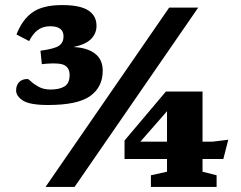

<svg xmlns="http://www.w3.org/2000/svg" viewBox="-20 -737 950 757"><path d="M159.5 0 647 -707H761.5L274 0ZM169.5 -323Q97.5 -323 70.5 -340.5Q43.5 -358 43.5 -380.5Q43.5 -400.5 55.2 -413Q67 -425.5 88.5 -425.5Q92.5 -425.5 103.2 -415.2Q114 -405 133 -394.5Q152 -384 179.5 -384Q214 -384 234.2 -396.2Q254.5 -408.5 254.5 -441.5Q254.5 -467.5 236.2 -478.8Q218 -490 165.5 -486L145 -484L139.5 -537Q195.5 -544.5 213 -557Q230.5 -569.5 230.5 -593.5Q230.5 -633.5 178 -633.5Q148.5 -633.5 128.5 -618.2Q108.5 -603 95 -575L45 -601Q67.5 -659.5 108 -688.2Q148.5 -717 225 -717Q295.5 -717 328 -696Q360.5 -675 360.5 -635Q360.5 -606 339.8 -584Q319 -562 269.5 -551.5Q322.5 -549.5 353.8 -526.2Q385 -503 385 -458Q385 -394 335.8 -358.5Q286.5 -323 169.5 -323ZM634 -376H778.5V-178.5H818.5L880 -186L860.5 -110H778.5V-60L834 -46V0H575V-46L638.5 -60V-110H471V-183ZM638.5 -178.5V-298.5L533.5 -178.5Z"/></svg>

Font: Newsreader 6pt
Style: Bold
Weight: 700
Designer: Hugues Gentile
Foundry: Production Type
Version: Version 1.003; ttfautohint (v1.8.3)